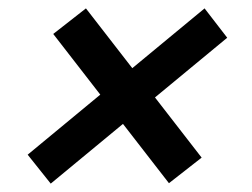

<svg xmlns="http://www.w3.org/2000/svg" viewBox="-20 -569 600 458"><path d="M101 -131 46 -200 468 -549 522 -479ZM383 -132 107 -488 185 -549 461 -193Z"/></svg>

Font: Roboto Serif SemiBold
Style: Italic
Weight: 600
Italic angle: -10°
Version: Version 1.007